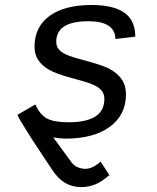

<svg xmlns="http://www.w3.org/2000/svg" viewBox="-20 -557 640 785"><path d="M495.1 -171.4Q495.1 -87.4 429.2 -38.8Q363.3 9.8 247.1 9.8Q230.5 9.8 197.8 4.9L272.9 107.4Q283.7 121.6 299.3 127.4Q314.9 133.3 328.1 133.3Q359.4 133.3 391.1 103.5L427.2 158.7Q394.5 187.5 367.2 197.8Q339.8 208 312.5 208Q275.4 208 245.6 190.4Q215.8 172.9 190.4 132.8Q164.1 92.3 137 52.2Q109.9 12.2 85 -28.8Q76.2 -43.5 66.4 -58.8Q56.6 -74.2 51.3 -87.4L124.5 -129.9Q143.6 -87.4 172.6 -72.3Q201.7 -57.1 260.3 -57.1Q406.7 -57.1 406.7 -152.3Q406.7 -171.9 396.7 -184.8Q386.7 -197.8 368.7 -207Q350.6 -216.3 325.4 -223.4Q300.3 -230.5 270.5 -238.8Q210.4 -254.9 181.6 -271.2Q152.8 -287.6 137 -310.5Q121.1 -333.5 121.1 -366.2Q121.1 -446.3 182.1 -491.5Q243.2 -536.6 354.5 -536.6Q441.9 -536.6 487.3 -505.9Q532.7 -475.1 533.2 -407.2L452.1 -397.5Q450.2 -470.2 341.3 -470.2Q210 -470.2 210 -386.2Q210 -368.2 219.5 -356.4Q229 -344.7 245.8 -336.2Q262.7 -327.6 285.9 -321Q309.1 -314.5 336.4 -307.1Q405.3 -288.6 433.8 -272Q462.4 -255.4 478.8 -231Q495.1 -206.5 495.1 -171.4Z"/></svg>

Font: Cousine
Style: Italic
Weight: 400
Italic angle: -12°
Monospace: yes
Designer: Steve Matteson
Foundry: Monotype Imaging Inc.
Version: Version 1.21